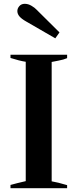

<svg xmlns="http://www.w3.org/2000/svg" viewBox="-20 -987 407 1007"><path d="M116 -875Q93 -888 82 -901Q71 -914 71 -929Q71 -943 81.5 -955Q92 -967 110 -967Q128 -967 145.5 -956.5Q163 -946 171 -937L292 -817L270 -786ZM35 -17Q67 -26 115 -37V-663Q82 -668 35 -683V-700H332V-682Q314 -674 286.5 -669Q259 -664 251 -662V-36Q282 -31 332 -16V0H35Z"/></svg>

Font: Trirong SemiBold
Style: Regular
Weight: 600
Designer: Katatrad Team
Foundry: CadsonDemak
Version: Version 1.001